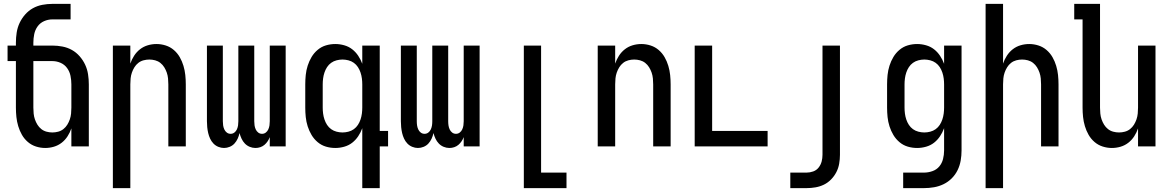

<svg xmlns="http://www.w3.org/2000/svg" viewBox="-20 -755 6040 990"><path d="M213 8Q189 8 165.5 0.5Q142 -7 123.5 -23Q105 -39 93 -60Q81 -81 74 -104.5Q67 -128 64.5 -152Q62 -176 62 -200V-440H19V-520H62V-535Q62 -561 66 -587Q70 -613 81 -636.5Q92 -660 109.5 -680Q127 -700 149.5 -712.5Q172 -725 198 -730Q224 -735 250 -735H344V-655H250Q228 -655 207.5 -646Q187 -637 174 -619Q161 -601 156.5 -579Q152 -557 152 -535V-520H250Q276 -520 302 -515Q328 -510 350.5 -497.5Q373 -485 390.5 -465Q408 -445 419 -421.5Q430 -398 434 -372Q438 -346 438 -320V0H348V-93Q341 -72 328.5 -52.5Q316 -33 298 -19Q280 -5 258 1.5Q236 8 213 8ZM250 -72Q265 -72 280 -76Q295 -80 307 -89.5Q319 -99 327 -112Q335 -125 340 -139.5Q345 -154 346.5 -169.5Q348 -185 348 -200V-320Q348 -342 343.5 -364Q339 -386 326 -404Q313 -422 292.5 -431Q272 -440 250 -440H152V-200Q152 -185 153.5 -169.5Q155 -154 160 -139.5Q165 -125 173 -112Q181 -99 193 -89.5Q205 -80 220 -76Q235 -72 250 -72Z M562 215V-520H652V-427Q659 -448 671.5 -467.5Q684 -487 702 -501Q720 -515 742 -521.5Q764 -528 787 -528Q811 -528 834.5 -520.5Q858 -513 876.5 -497Q895 -481 907 -460Q919 -439 926 -415.5Q933 -392 935.5 -368Q938 -344 938 -320V0H848V-320Q848 -335 846.5 -350.5Q845 -366 840 -380.5Q835 -395 827 -408Q819 -421 807 -430.5Q795 -440 780 -444Q765 -448 750 -448Q735 -448 720 -444Q705 -440 693 -430.5Q681 -421 673 -408Q665 -395 660 -380.5Q655 -366 653.5 -350.5Q652 -335 652 -320V215Z M1135 8Q1120 8 1105.5 2Q1091 -4 1080.5 -15Q1070 -26 1063.5 -40Q1057 -54 1053.5 -69Q1050 -84 1048.5 -99.5Q1047 -115 1047 -130V-520H1129V-130Q1129 -119 1130.5 -108.5Q1132 -98 1136.5 -88Q1141 -78 1149.5 -71.5Q1158 -65 1169 -65Q1180 -65 1188.5 -71.5Q1197 -78 1201.5 -88Q1206 -98 1207.5 -108.5Q1209 -119 1209 -130V-520H1291V-130Q1291 -119 1292.5 -108.5Q1294 -98 1298.5 -88Q1303 -78 1311.5 -71.5Q1320 -65 1331 -65Q1342 -65 1350.5 -71.5Q1359 -78 1363.5 -88Q1368 -98 1369.5 -108.5Q1371 -119 1371 -130V-520H1453V0H1371V-48Q1367 -37 1360 -26.5Q1353 -16 1343.5 -8Q1334 0 1322 4Q1310 8 1297 8Q1282 8 1267.5 2Q1253 -4 1242.5 -15Q1232 -26 1225.5 -40Q1219 -54 1215 -69Q1212 -54 1205.5 -40Q1199 -26 1189 -15Q1179 -4 1164.5 2Q1150 8 1135 8Z M1746 -72Q1761 -72 1776.5 -76Q1792 -80 1804.5 -89Q1817 -98 1825.5 -111Q1834 -124 1839 -139Q1844 -154 1846 -169.5Q1848 -185 1848 -200V-320Q1848 -335 1846 -350.5Q1844 -366 1839 -381Q1834 -396 1825.5 -409Q1817 -422 1804.5 -431Q1792 -440 1776.5 -444Q1761 -448 1746 -448Q1731 -448 1715.5 -444Q1700 -440 1687.5 -431Q1675 -422 1666.5 -409Q1658 -396 1653 -381Q1648 -366 1646 -350.5Q1644 -335 1644 -320V-200Q1644 -185 1646 -169.5Q1648 -154 1653 -139Q1658 -124 1666.5 -111Q1675 -98 1687.5 -89Q1700 -80 1715.5 -76Q1731 -72 1746 -72ZM1848 215V-94Q1840 -72 1827 -52.5Q1814 -33 1796 -19Q1778 -5 1755 1.5Q1732 8 1709 8Q1684 8 1660.5 1Q1637 -6 1618 -22Q1599 -38 1586.5 -59Q1574 -80 1566.5 -103.5Q1559 -127 1556.5 -151.5Q1554 -176 1554 -200V-320Q1554 -344 1556.5 -368.5Q1559 -393 1566.5 -416.5Q1574 -440 1586.5 -461Q1599 -482 1618 -498Q1637 -514 1660.5 -521Q1684 -528 1709 -528Q1732 -528 1755 -521.5Q1778 -515 1796 -501Q1814 -487 1827 -467.5Q1840 -448 1848 -426V-520H1938V-80H1981V0H1938V215Z M2135 8Q2120 8 2105.5 2Q2091 -4 2080.5 -15Q2070 -26 2063.5 -40Q2057 -54 2053.5 -69Q2050 -84 2048.5 -99.5Q2047 -115 2047 -130V-520H2129V-130Q2129 -119 2130.5 -108.5Q2132 -98 2136.5 -88Q2141 -78 2149.5 -71.5Q2158 -65 2169 -65Q2180 -65 2188.5 -71.5Q2197 -78 2201.5 -88Q2206 -98 2207.5 -108.5Q2209 -119 2209 -130V-520H2291V-130Q2291 -119 2292.5 -108.5Q2294 -98 2298.5 -88Q2303 -78 2311.5 -71.5Q2320 -65 2331 -65Q2342 -65 2350.5 -71.5Q2359 -78 2363.5 -88Q2368 -98 2369.5 -108.5Q2371 -119 2371 -130V-520H2453V0H2371V-48Q2367 -37 2360 -26.5Q2353 -16 2343.5 -8Q2334 0 2322 4Q2310 8 2297 8Q2282 8 2267.5 2Q2253 -4 2242.5 -15Q2232 -26 2225.5 -40Q2219 -54 2215 -69Q2212 -54 2205.5 -40Q2199 -26 2189 -15Q2179 -4 2164.5 2Q2150 8 2135 8Z M2681 215V-520H2770V135H2901V215Z M3062 0V-520H3152V-427Q3159 -448 3171.5 -467.5Q3184 -487 3202 -501Q3220 -515 3242 -521.5Q3264 -528 3287 -528Q3311 -528 3334.5 -520.5Q3358 -513 3376.5 -497Q3395 -481 3407 -460Q3419 -439 3426 -415.5Q3433 -392 3435.5 -368Q3438 -344 3438 -320V0H3348V-320Q3348 -335 3346.5 -350.5Q3345 -366 3340 -380.5Q3335 -395 3327 -408Q3319 -421 3307 -430.5Q3295 -440 3280 -444Q3265 -448 3250 -448Q3235 -448 3220 -444Q3205 -440 3193 -430.5Q3181 -421 3173 -408Q3165 -395 3160 -380.5Q3155 -366 3153.5 -350.5Q3152 -335 3152 -320V0Z M3562 0V-520H3652V-80H3938V0Z M4055 215V135H4139Q4156 135 4173 129Q4190 123 4201 109Q4212 95 4216.5 78Q4221 61 4221 43V-520H4311V43Q4311 66 4307 89Q4303 112 4292.5 132.5Q4282 153 4265.5 170Q4249 187 4228.5 197Q4208 207 4185 211Q4162 215 4139 215Z M4637 215V135H4744Q4766 135 4787.5 127.5Q4809 120 4823 103.5Q4837 87 4842.5 65Q4848 43 4848 21V-94Q4840 -72 4827 -52.5Q4814 -33 4796 -19Q4778 -5 4755 1.5Q4732 8 4709 8Q4684 8 4660.5 1Q4637 -6 4618 -22Q4599 -38 4586.5 -59Q4574 -80 4566.5 -103.5Q4559 -127 4556.5 -151.5Q4554 -176 4554 -200V-320Q4554 -344 4556.5 -368.5Q4559 -393 4566.5 -416.5Q4574 -440 4586.5 -461Q4599 -482 4618 -498Q4637 -514 4660.5 -521Q4684 -528 4709 -528Q4732 -528 4755 -521.5Q4778 -515 4796 -501Q4814 -487 4827 -467.5Q4840 -448 4848 -426V-520H4938V21Q4938 47 4933.5 73Q4929 99 4917.5 122.5Q4906 146 4887.5 164.5Q4869 183 4845.5 194.5Q4822 206 4796 210.5Q4770 215 4744 215ZM4746 -72Q4761 -72 4776.5 -76Q4792 -80 4804.5 -89Q4817 -98 4825.5 -111Q4834 -124 4839 -139Q4844 -154 4846 -169.5Q4848 -185 4848 -200V-320Q4848 -335 4846 -350.5Q4844 -366 4839 -381Q4834 -396 4825.5 -409Q4817 -422 4804.5 -431Q4792 -440 4776.5 -444Q4761 -448 4746 -448Q4731 -448 4715.5 -444Q4700 -440 4687.5 -431Q4675 -422 4666.5 -409Q4658 -396 4653 -381Q4648 -366 4646 -350.5Q4644 -335 4644 -320V-200Q4644 -185 4646 -169.5Q4648 -154 4653 -139Q4658 -124 4666.5 -111Q4675 -98 4687.5 -89Q4700 -80 4715.5 -76Q4731 -72 4746 -72Z M5062 215V-735H5152V-427Q5159 -448 5171.5 -467.5Q5184 -487 5202 -501Q5220 -515 5242 -521.5Q5264 -528 5287 -528Q5311 -528 5334.5 -520.5Q5358 -513 5376.5 -497Q5395 -481 5407 -460Q5419 -439 5426 -415.5Q5433 -392 5435.5 -368Q5438 -344 5438 -320V0H5348V-320Q5348 -335 5346.5 -350.5Q5345 -366 5340 -380.5Q5335 -395 5327 -408Q5319 -421 5307 -430.5Q5295 -440 5280 -444Q5265 -448 5250 -448Q5235 -448 5220 -444Q5205 -440 5193 -430.5Q5181 -421 5173 -408Q5165 -395 5160 -380.5Q5155 -366 5153.5 -350.5Q5152 -335 5152 -320V215Z M5713 8Q5689 8 5665.5 0.5Q5642 -7 5623.5 -23Q5605 -39 5593 -60Q5581 -81 5574 -104.5Q5567 -128 5564.5 -152Q5562 -176 5562 -200V-655H5519V-735H5652V-200Q5652 -185 5653.5 -169.5Q5655 -154 5660 -139.5Q5665 -125 5673 -112Q5681 -99 5693 -89.5Q5705 -80 5720 -76Q5735 -72 5750 -72Q5765 -72 5780 -76Q5795 -80 5807 -89.5Q5819 -99 5827 -112Q5835 -125 5840 -139.5Q5845 -154 5846.5 -169.5Q5848 -185 5848 -200V-520H5938V0H5848V-93Q5841 -72 5828.5 -52.5Q5816 -33 5798 -19Q5780 -5 5758 1.5Q5736 8 5713 8Z"/></svg>

Font: Iosevka Term Curly Medium
Style: Regular
Weight: 500
Designer: Belleve Invis
Foundry: Belleve Invis
Version: Version 32.3.0